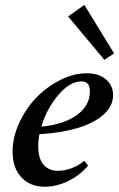

<svg xmlns="http://www.w3.org/2000/svg" viewBox="-20 -728 472 760"><path d="M393.1 -491.2 249.5 -663.1 314 -708.5 431.6 -516.6ZM157.7 11.2Q99.6 11.2 64.7 -25.9Q29.8 -63 29.8 -128.9Q29.8 -184.1 55.7 -240.7Q81.5 -297.4 122.6 -340.3Q163.6 -383.3 217.3 -410.6Q271 -438 323.2 -438Q372.1 -438 399.9 -413.3Q427.7 -388.7 427.7 -351.6Q427.7 -307.6 389.2 -273.7Q350.6 -239.7 285.4 -220.7Q220.2 -201.7 136.2 -196.8Q131.3 -173.8 131.3 -149.4Q131.3 -100.6 152.3 -76.2Q173.3 -51.8 209.5 -51.8Q233.4 -51.8 262 -61.8Q290.5 -71.8 313.5 -91.3L328.6 -72.3Q296.4 -34.2 250 -11.5Q203.6 11.2 157.7 11.2ZM302.7 -405.8Q256.8 -405.8 210.9 -352.1Q165 -298.3 143.6 -226.6Q232.9 -235.4 284.4 -272.7Q335.9 -310.1 335.9 -366.2Q335.9 -405.8 302.7 -405.8Z"/></svg>

Font: Elstob 14pt SemiBold
Style: Italic
Weight: 600
Italic angle: -20°
Designer: Peter S. Baker
Version: Version 1.015